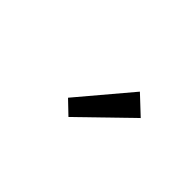

<svg xmlns="http://www.w3.org/2000/svg" viewBox="-21 -1081 648 648"><g transform="rotate(45 303.0 -756.5)"><path d="M287 -641 462 -811 397 -872 240 -686Z"/></g></svg>

Font: Kinto Sans
Style: Regular
Weight: 400
Designer: Authors: Ryoko NISHIZUKA  (kana & ideographs); Paul D. Hunt (Latin, Greek & Cyrillic); Wenlong ZHANG  (bopomofo); Sandol
Foundry: Adobe Systems Incorporated, ookami Inc.
Version: Version 0.001